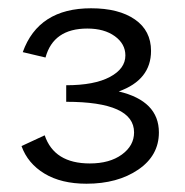

<svg xmlns="http://www.w3.org/2000/svg" viewBox="-20 -439 446 464"><path d="M267 -218Q364 -195 364 -119Q364 -63 314 -29Q264 5 189 5Q128 5 87.5 -19.5Q47 -44 32 -86L88 -112Q111 -44 197 -44Q245 -44 274.5 -65.5Q304 -87 304 -119Q304 -193 140 -193V-233Q208 -233 245.5 -253Q283 -273 283 -305Q283 -333 257.5 -351.5Q232 -370 191 -370Q109 -370 90 -300L35 -313Q73 -419 200 -419Q267 -419 306 -392Q345 -365 345 -316Q345 -246 267 -218Z"/></svg>

Font: EauTest
Style: Italic
Weight: 400
Italic angle: -12°
Designer: Christian Thalmann (Catharsis Fonts)
Version: Version 0.001;PS 000.001;hotconv 1.0.88;makeotf.lib2.5.64775